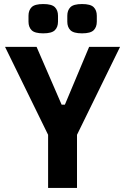

<svg xmlns="http://www.w3.org/2000/svg" viewBox="-20 -930 619 950"><path d="M218 0V-263L5 -698H161L285 -412H301L421 -698H574L361 -263V0ZM194 -765Q152 -765 136.5 -780.5Q121 -796 121 -823V-852Q121 -879 136.5 -894.5Q152 -910 194 -910Q236 -910 251.5 -894.5Q267 -879 267 -852V-823Q267 -796 251.5 -780.5Q236 -765 194 -765ZM386 -765Q344 -765 328.5 -780.5Q313 -796 313 -823V-852Q313 -879 328.5 -894.5Q344 -910 386 -910Q428 -910 443.5 -894.5Q459 -879 459 -852V-823Q459 -796 443.5 -780.5Q428 -765 386 -765Z"/></svg>

Font: IBM Plex Sans Cond
Style: Bold
Weight: 700
Width: 3
Designer: Mike Abbink, Paul van der Laan, Pieter van Rosmalen
Foundry: Bold Monday
Version: Version 1.3